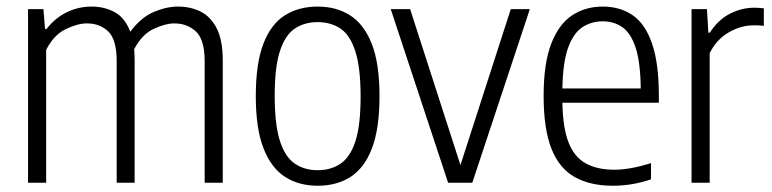

<svg xmlns="http://www.w3.org/2000/svg" viewBox="-20 -570 2408 599"><path d="M67.5 0V-541.5H115.5L120.5 -479.5H125Q153.5 -515.5 189.8 -532.5Q226 -549.5 265.5 -549.5Q306 -549.5 338 -532Q370 -514.5 386.5 -471Q419.5 -515.5 459.2 -532.5Q499 -549.5 536 -549.5Q574 -549.5 605.5 -534Q637 -518.5 656 -481.8Q675 -445 675 -380.5V0H618.5V-379Q618.5 -446.5 591.2 -471.8Q564 -497 523.5 -497Q496.5 -497 460 -480.2Q423.5 -463.5 398.5 -416.5Q400 -400.5 400 -382V0H344V-379Q344 -446.5 317.8 -471.8Q291.5 -497 251 -497Q222.5 -497 185.2 -479.2Q148 -461.5 124 -414.5V0Z M971 9.5Q912.5 9.5 869.2 -18.2Q826 -46 802 -107.5Q778 -169 778 -270Q778 -371.5 801.5 -433Q825 -494.5 868.5 -522Q912 -549.5 971 -549.5Q1029.5 -549.5 1072.8 -521.8Q1116 -494 1140 -432.8Q1164 -371.5 1164 -270.5Q1164 -169 1140.5 -107.5Q1117 -46 1073.8 -18.2Q1030.5 9.5 971 9.5ZM971 -39Q1012 -39 1042.2 -59.2Q1072.5 -79.5 1088.8 -129.2Q1105 -179 1105 -268.5Q1105 -359.5 1088.5 -410.2Q1072 -461 1042 -481Q1012 -501 971 -501Q930 -501 900 -481Q870 -461 853.5 -411.2Q837 -361.5 837 -272Q837 -181 853.2 -130.5Q869.5 -80 899.8 -59.5Q930 -39 971 -39Z M1378 0 1199 -541.5H1259.5L1416.5 -55L1573.5 -541.5H1633L1453.5 0Z M1892 9.5Q1821 9.5 1772.8 -17.8Q1724.5 -45 1700.2 -106.5Q1676 -168 1676 -271Q1676 -372.5 1699.8 -433.8Q1723.5 -495 1765 -522.2Q1806.5 -549.5 1860.5 -549.5Q1914.5 -549.5 1953.8 -522.5Q1993 -495.5 2014.2 -434.2Q2035.5 -373 2035.5 -270.5V-249.5H1734.5Q1736 -170 1754.2 -124.5Q1772.5 -79 1808.2 -59.8Q1844 -40.5 1897 -40.5Q1945 -40.5 2011 -61V-10.5Q1977.5 0.5 1948.8 5Q1920 9.5 1892 9.5ZM1860.5 -503.5Q1825.5 -503.5 1797.5 -485.5Q1769.5 -467.5 1752.8 -422Q1736 -376.5 1734.5 -294H1979Q1978 -376.5 1962.8 -422Q1947.5 -467.5 1921.2 -485.5Q1895 -503.5 1860.5 -503.5Z M2137.5 0V-541.5H2185.5L2190 -468H2194.5Q2219.5 -507.5 2256.5 -526.8Q2293.5 -546 2334 -546Q2343 -546 2350.5 -545.2Q2358 -544.5 2363 -544V-489.5Q2354.5 -490.5 2347.5 -490.8Q2340.5 -491 2331.5 -491Q2291.5 -491 2253.2 -468.8Q2215 -446.5 2194 -404V0Z"/></svg>

Font: Encode Sans Condensed Condensed Light
Style: Regular
Weight: 300
Width: 3
Designer: Multiple Designers
Foundry: Impallari Type
Version: Version 3.000; ttfautohint (v1.8.3) -l 8 -r 50 -G 200 -x 14 